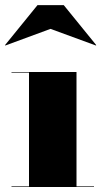

<svg xmlns="http://www.w3.org/2000/svg" viewBox="-31 -748 405 768"><path d="M171 -632.5 -9.5 -566 -11 -567.5 119 -727.5H224L354 -567.5L352.5 -566ZM15 -2.5H85V-457.5H15V-460H275V-2.5H345V0H15Z"/></svg>

Font: Bodoni* 72pt Fatface
Style: Regular
Weight: 900
Version: Version 2.3